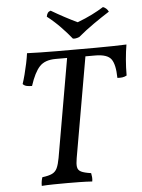

<svg xmlns="http://www.w3.org/2000/svg" viewBox="-59 -932 727 981"><g transform="rotate(-5 304.5 -441.0)"><path d="M242 -637Q187 -637 159.5 -607.5Q132 -578 110 -510Q95 -510 83 -512.5Q71 -515 63 -524Q70 -545 77 -572Q84 -599 90 -627.5Q96 -656 99 -679Q127 -678 166.5 -677Q206 -676 253.5 -676Q301 -676 350 -676Q402 -676 451 -676Q500 -676 541 -677Q582 -678 609 -679Q603 -644 599.5 -603.5Q596 -563 596 -521Q585 -515 573.5 -513.5Q562 -512 548 -513Q547 -582 527 -609.5Q507 -637 445 -637ZM303 -649H397L305 -122Q300 -94 302.5 -77.5Q305 -61 321 -53Q337 -45 372 -40Q374 -30 375 -19.5Q376 -9 374 3Q343 1 309.5 0.5Q276 0 246 0Q213 0 177.5 0.5Q142 1 115 3Q115 -11 117 -22Q119 -33 122 -41Q155 -45 172.5 -53.5Q190 -62 198.5 -80.5Q207 -99 213 -132ZM339 -733Q315 -763 283.5 -795.5Q252 -828 216 -856Q218 -868 223 -875Q228 -882 238 -885Q270 -866 305.5 -847Q341 -828 371 -814Q413 -830 446 -846.5Q479 -863 506 -880Q515 -877 522.5 -870Q530 -863 534 -854Q496 -830 453 -800Q410 -770 372 -738Q352 -730 339 -733Z"/></g></svg>

Font: Vollkorn
Style: Italic
Weight: 400
Italic angle: -11°
Designer: Friedrich Althausen
Foundry: Friedrich Althausen
Version: Version 5.001